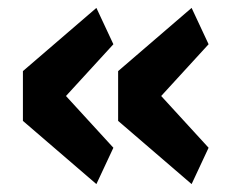

<svg xmlns="http://www.w3.org/2000/svg" viewBox="-20 -515 598 486"><path d="M224 -49 38 -209V-335L224 -495L267 -403L147 -272L267 -141ZM465 -49 279 -209V-335L465 -495L508 -403L388 -272L508 -141Z"/></svg>

Font: Anuphan
Style: Bold
Weight: 700
Designer: Mike Abbink, Paul van der Laan, Pieter van Rosmalen, Mint Tantisuwanna
Foundry: Bold Monday; Cadson Demak
Version: Version 3.002;hotconv 1.0.109;makeotfexe 2.5.65596